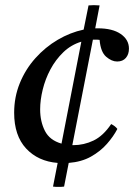

<svg xmlns="http://www.w3.org/2000/svg" viewBox="-20 -622 534 746"><path d="M207 104Q203 104 197 104Q191 104 186 103L204 11Q128 5 81.5 -45Q35 -95 35 -184Q35 -245 57 -299Q79 -353 117.5 -396Q156 -439 204.5 -467.5Q253 -496 305 -507L324 -601Q329 -601 334.5 -601.5Q340 -602 345 -602Q350 -602 355.5 -601.5Q361 -601 367 -601L350 -512Q355 -512 360 -512Q417 -512 449 -490Q481 -468 481 -433Q481 -411 469 -397Q457 -383 435 -383Q414 -383 392.5 -401.5Q371 -420 367 -467Q362 -468 357 -468Q352 -468 349 -468Q345 -468 341 -468L261 -58Q263 -58 265 -58Q306 -58 343.5 -76Q381 -94 412 -140Q428 -132 436 -121Q421 -92 395.5 -63Q370 -34 333.5 -13.5Q297 7 247 11L229 103Q223 104 217.5 104Q212 104 207 104ZM219 -64 296 -460Q256 -448 226 -419Q196 -390 176 -352.5Q156 -315 146 -274Q136 -233 136 -197Q136 -150 154.5 -113.5Q173 -77 219 -64Z"/></svg>

Font: Tiro Gurmukhi
Style: Italic
Weight: 400
Italic angle: -11°
Designer: Gurmukhi: John Hudson & Fiona Ross, assisted by Paul Hanslow. Latin: John Hudson with Paul Hanslow, assisted by Kaja Soj
Foundry: Tiro Typeworks Ltd.
Version: Version 1.52